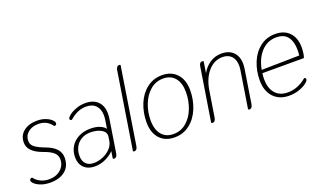

<svg xmlns="http://www.w3.org/2000/svg" viewBox="-74 -1167 2715 1619"><g transform="rotate(-20 1284.0 -357.0)"><path d="M4 -63Q4 -73 10 -78Q16 -83 27 -83Q49 -53 83.5 -36.5Q118 -20 159 -20Q222 -20 263 -56Q304 -92 304 -148Q304 -183 276.5 -208Q249 -233 186 -255Q62 -300 62 -383Q62 -447 108.5 -483.5Q155 -520 229 -520Q271 -520 304.5 -507Q338 -494 356 -476.5Q374 -459 374 -447Q374 -427 352 -427Q329 -459 299.5 -474.5Q270 -490 230 -490Q174 -490 138 -460.5Q102 -431 102 -383Q102 -351 130 -328.5Q158 -306 225 -281Q343 -237 343 -148Q343 -72 293 -31Q243 10 159 10Q113 10 77.5 -3Q42 -16 23 -33.5Q4 -51 4 -63Z M426 -118Q426 -174 452 -215.5Q478 -257 524 -280Q570 -303 629 -303Q675 -303 709 -290Q743 -277 761 -254L773 -330Q776 -350 776 -367Q776 -424 745.5 -457Q715 -490 657 -490Q581 -490 509 -426Q489 -426 492 -444Q494 -455 518 -473.5Q542 -492 580.5 -506Q619 -520 661 -520Q734 -520 773.5 -480.5Q813 -441 813 -372Q813 -353 810 -330L763 -31Q757 4 733 4Q728 4 721 0L731 -64Q697 -30 652 -10Q607 10 559 10Q497 10 461.5 -25Q426 -60 426 -118ZM745 -152 750 -185Q751 -189 751 -195Q751 -232 712 -252.5Q673 -273 619 -273Q551 -273 508 -230Q465 -187 465 -116Q465 -71 490 -45.5Q515 -20 560 -20Q600 -20 640.5 -36.5Q681 -53 710 -83Q739 -113 745 -152Z M902 0 1011 -689Q1017 -724 1041 -724Q1048 -724 1053 -720L944 -31Q938 4 914 4Q909 4 902 0Z M1093 -190Q1093 -278 1124 -353.5Q1155 -429 1213.5 -474.5Q1272 -520 1350 -520Q1434 -520 1483 -466.5Q1532 -413 1532 -321Q1532 -234 1501 -158Q1470 -82 1411.5 -36Q1353 10 1275 10Q1190 10 1141.5 -43.5Q1093 -97 1093 -190ZM1493 -318Q1493 -399 1455.5 -444.5Q1418 -490 1350 -490Q1283 -490 1233.5 -447.5Q1184 -405 1157.5 -337Q1131 -269 1131 -194Q1131 -112 1168.5 -66Q1206 -20 1275 -20Q1342 -20 1391.5 -62.5Q1441 -105 1467 -173.5Q1493 -242 1493 -318Z M1604 0 1680 -479Q1685 -514 1709 -514Q1715 -514 1722 -510L1706 -408Q1733 -458 1779 -489Q1825 -520 1883 -520Q1952 -520 1990 -481Q2028 -442 2028 -374Q2028 -356 2025 -335L1977 -31Q1971 4 1947 4Q1942 4 1935 0L1988 -335Q1991 -355 1991 -371Q1991 -426 1962.5 -457.5Q1934 -489 1881 -489Q1807 -489 1753 -427Q1699 -365 1683 -263L1646 -31Q1640 4 1616 4Q1611 4 1604 0Z M2111 -195Q2111 -282 2141.5 -356.5Q2172 -431 2230 -475.5Q2288 -520 2366 -520Q2447 -520 2493 -471Q2539 -422 2539 -338Q2539 -315 2535.5 -287.5Q2532 -260 2525 -246H2153Q2149 -221 2149 -192Q2149 -114 2188 -67Q2227 -20 2302 -20Q2391 -20 2469 -86Q2484 -86 2484 -71Q2484 -58 2459 -38.5Q2434 -19 2392.5 -4.5Q2351 10 2302 10Q2214 10 2162.5 -45.5Q2111 -101 2111 -195ZM2496 -280Q2499 -306 2499 -328Q2499 -404 2466.5 -447Q2434 -490 2365 -490Q2285 -490 2230 -431Q2175 -372 2157 -274Z"/></g></svg>

Font: Thasadith
Style: Italic
Weight: 400
Italic angle: -9°
Designer: Cadson Demak Co.,Ltd.
Foundry: Cadson Demak Co.,Ltd.
Version: Version 1.000; ttfautohint (v1.6)